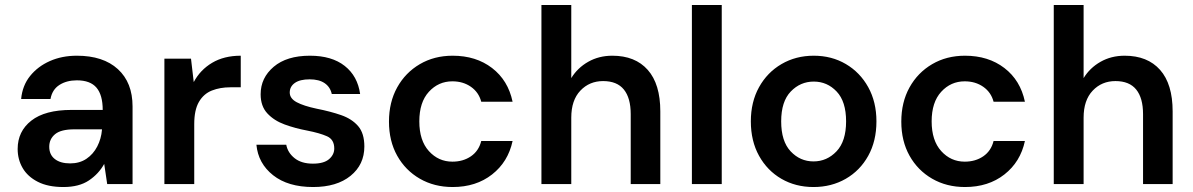

<svg xmlns="http://www.w3.org/2000/svg" viewBox="-20 -740 4795 772"><path d="M235 12Q173 12 132 -9Q91 -30 71 -64.5Q51 -99 51 -141Q51 -212 106 -255Q161 -298 267 -298H393Q393 -358 368 -387.5Q343 -417 289 -417Q248 -417 219 -398.5Q190 -380 183 -342H65Q70 -396 101 -434.5Q132 -473 180.5 -494.5Q229 -516 289 -516Q395 -516 454 -462Q513 -408 513 -312V0H411L399 -81Q377 -41 337.5 -14.5Q298 12 235 12ZM262 -83Q300 -83 327.5 -101.5Q355 -120 371 -151Q387 -182 390 -218V-220H279Q225 -220 201.5 -200.5Q178 -181 178 -150Q178 -118 200.5 -100.5Q223 -83 262 -83Z M641 0V-504H748L759 -410Q785 -459 833 -487.5Q881 -516 948 -516V-389H906Q865 -389 832 -376Q799 -363 780 -330.5Q761 -298 761 -241V0Z M1239 12Q1138 12 1078 -35.5Q1018 -83 1011 -158H1131Q1137 -126 1164.5 -104Q1192 -82 1238 -82Q1282 -82 1303 -100Q1324 -118 1324 -143Q1324 -179 1295 -192Q1266 -205 1215 -215Q1167 -224 1124.5 -239.5Q1082 -255 1055 -284Q1028 -313 1028 -361Q1028 -427 1080.5 -471.5Q1133 -516 1226 -516Q1314 -516 1366 -475Q1418 -434 1428 -362H1314Q1308 -390 1285.5 -405.5Q1263 -421 1225 -421Q1186 -421 1165.5 -406.5Q1145 -392 1145 -368Q1145 -344 1173 -329Q1201 -314 1253 -303Q1309 -292 1352 -277Q1395 -262 1420 -233Q1445 -204 1445 -151Q1445 -78 1389.5 -33Q1334 12 1239 12Z M1800 12Q1726 12 1668 -21.5Q1610 -55 1577 -114Q1544 -173 1544 -251Q1544 -329 1577 -388.5Q1610 -448 1668 -482Q1726 -516 1800 -516Q1894 -516 1958.5 -466.5Q2023 -417 2041 -331H1915Q1905 -369 1873.5 -391Q1842 -413 1799 -413Q1743 -413 1704.5 -371Q1666 -329 1666 -252Q1666 -175 1704.5 -132.5Q1743 -90 1799 -90Q1842 -90 1873.5 -111.5Q1905 -133 1915 -173H2041Q2023 -89 1958.5 -38.5Q1894 12 1800 12Z M2157 0V-720H2277V-426Q2302 -467 2345 -491.5Q2388 -516 2442 -516Q2534 -516 2584.5 -459Q2635 -402 2635 -292V0H2516V-281Q2516 -346 2488.5 -380Q2461 -414 2405 -414Q2350 -414 2313.5 -375.5Q2277 -337 2277 -267V0Z M2762 0V-720H2882V0Z M3251 12Q3179 12 3122 -21Q3065 -54 3032 -113.5Q2999 -173 2999 -252Q2999 -330 3032 -389.5Q3065 -449 3122.5 -482.5Q3180 -516 3252 -516Q3324 -516 3381 -482.5Q3438 -449 3471 -389.5Q3504 -330 3504 -252Q3504 -173 3471 -113.5Q3438 -54 3380.5 -21Q3323 12 3251 12ZM3251 -91Q3305 -91 3343.5 -131.5Q3382 -172 3382 -252Q3382 -332 3344 -372Q3306 -412 3252 -412Q3198 -412 3159.5 -372Q3121 -332 3121 -252Q3121 -172 3159 -131.5Q3197 -91 3251 -91Z M3860 12Q3786 12 3728 -21.5Q3670 -55 3637 -114Q3604 -173 3604 -251Q3604 -329 3637 -388.5Q3670 -448 3728 -482Q3786 -516 3860 -516Q3954 -516 4018.5 -466.5Q4083 -417 4101 -331H3975Q3965 -369 3933.5 -391Q3902 -413 3859 -413Q3803 -413 3764.5 -371Q3726 -329 3726 -252Q3726 -175 3764.5 -132.5Q3803 -90 3859 -90Q3902 -90 3933.5 -111.5Q3965 -133 3975 -173H4101Q4083 -89 4018.5 -38.5Q3954 12 3860 12Z M4217 0V-720H4337V-426Q4362 -467 4405 -491.5Q4448 -516 4502 -516Q4594 -516 4644.5 -459Q4695 -402 4695 -292V0H4576V-281Q4576 -346 4548.5 -380Q4521 -414 4465 -414Q4410 -414 4373.5 -375.5Q4337 -337 4337 -267V0Z"/></svg>

Font: DM Sans SemiBold
Style: Regular
Weight: 600
Designer: Colophon Foundry, Jonny Pinhorn
Foundry: Colophon Foundry
Version: Version 4.004; ttfautohint (v1.8.4.7-5d5b)